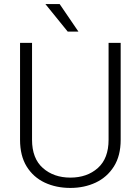

<svg xmlns="http://www.w3.org/2000/svg" viewBox="-20 -924 698 954"><path d="M519.5 -710.9H579.6V-229.5Q579.6 -149.9 545.9 -96.7Q512.2 -43.5 455.6 -16.8Q398.9 9.8 329.6 9.8Q258.8 9.8 202.1 -16.8Q145.5 -43.5 112.5 -96.7Q79.6 -149.9 79.6 -229.5V-710.9H139.2V-229.5Q139.2 -136.7 193.1 -89.1Q247.1 -41.5 329.6 -41.5Q412.6 -41.5 466.1 -89.1Q519.5 -136.7 519.5 -229.5ZM276.4 -903.8 369.6 -767.1H316.4L205.6 -903.8Z"/></svg>

Font: Vazirmatn RD FD ExtraLight
Style: Regular
Weight: 200
Designer: Saber Rastikerdar
Foundry: Saber Rastikerdar
Version: Version 33.003